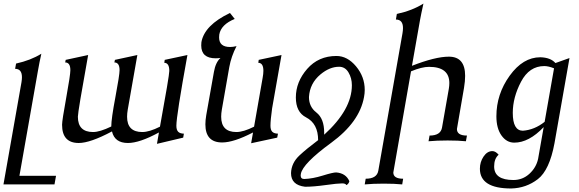

<svg xmlns="http://www.w3.org/2000/svg" viewBox="-44 -799 3273 1086"><path d="M264.2 244.1H-24.4L77.6 -334.5Q80.1 -350.1 80.1 -362.3Q80.1 -409.7 41.5 -409.7L46.9 -439.5Q130.4 -458 189.9 -495.1Q179.2 -448.7 170.4 -397.5L65.9 195.3H272.9Z M843.8 14.6 855 -49.8Q745.6 9.8 679.7 9.8Q604.5 9.8 589.4 -55.7Q466.3 9.8 401.4 9.8Q307.1 9.8 307.1 -93.3Q307.1 -117.7 330.6 -246.3Q354 -375 354 -401.9Q354 -445.8 324.7 -445.8L327.6 -460.4L454.6 -487.8Q396.5 -167 396.5 -138.7Q396.5 -52.2 482.4 -52.2Q520.5 -52.2 585.4 -83.5Q585.4 -126.5 608.9 -250.7Q632.3 -375 632.3 -401.9Q632.3 -445.8 603 -445.8L606 -460.4L732.9 -487.8L678.7 -179.7Q674.8 -157.2 674.8 -138.7Q674.8 -52.2 760.7 -52.2Q800.8 -52.2 860.8 -82.5Q913.6 -371.6 913.6 -397.9Q913.6 -443.4 885.3 -443.8L887.7 -460.4L1016.1 -487.8Q953.6 -144 953.6 -87.9Q953.6 -64.5 963.6 -54Q973.6 -43.5 996.1 -43L992.2 -20.5Z M1376.5 11.2 1387.2 -49.8Q1278.3 6.8 1212.4 6.8Q1117.7 6.8 1117.7 -95.7Q1117.7 -119.1 1122.6 -147.9L1166 -392.1Q1175.3 -446.3 1203.1 -471.2Q1189 -469.2 1176.3 -469.2Q1094.2 -469.2 1094.2 -542L1095.2 -560.5Q1112.3 -656.7 1256.8 -725.6L1283.7 -691.9Q1206.1 -660.2 1196.3 -603.5L1195.3 -587.4Q1195.3 -533.2 1257.3 -533.2Q1273.4 -533.2 1293.9 -538.1Q1263.7 -479.5 1252.9 -419.4L1210.9 -179.7Q1207 -157.2 1207 -138.7Q1207 -52.2 1293 -52.2Q1333 -52.2 1393.1 -82.5L1441.4 -357.9Q1445.8 -381.3 1445.8 -398.4Q1445.8 -443.4 1417 -443.8L1419.4 -460.4L1548.3 -487.8L1495.1 -186Q1485.8 -119.6 1485.8 -87.9Q1485.8 -64.5 1495.8 -54Q1505.9 -43.5 1528.3 -43L1523.9 -20.5Z M1789.6 -37.1Q1946.3 -179.2 1946.3 -316.9Q1946.3 -356.9 1927.2 -389.2Q1908.2 -421.4 1874 -421.4Q1820.8 -421.4 1769 -378.4Q1708 -327.6 1703.6 -250Q1703.6 -194.8 1745.6 -162.6Q1789.6 -128.4 1789.6 -48.8ZM1681.6 257.3Q1602.1 248 1602.1 180.2Q1604 122.6 1650.4 79.6Q1689 43.5 1755.4 -6.3Q1755.4 -100.1 1687 -135.3Q1629.4 -165 1629.4 -247.6Q1629.4 -335.9 1693.4 -409.2Q1757.3 -482.4 1858.9 -482.4Q1920.9 -482.4 1970 -423.6Q2019 -364.7 2019 -290.5Q2019 -271 2015.1 -250.5Q1990.2 -108.9 1829.1 8.8Q1668 126.5 1657.7 184.6L1656.7 193.4Q1656.7 213.4 1676.8 213.4Q1724.1 211.9 1781.5 194.1Q1838.9 176.3 1857.4 176.3Q1912.6 180.7 1932.1 226.1Q1927.7 242.2 1915 248Q1911.1 238.3 1891.1 238.3Q1865.2 238.3 1797.4 247.8Q1729.5 257.3 1681.6 257.3Z M2231 244.1Q2188.5 239.7 2126.5 239.7Q2064.9 239.7 2019 244.1L2024.4 211.9Q2087.4 211.9 2095.7 167L2232.4 -609.9Q2235.4 -627 2235.4 -640.1Q2235.4 -688.5 2195.3 -688.5L2200.7 -720.2Q2288.6 -739.3 2351.1 -778.8Q2337.4 -717.3 2331.5 -684.1L2286.1 -426.8Q2418 -478.5 2495.1 -478.5Q2586.9 -478.5 2586.9 -370.1Q2586.9 -340.3 2580.6 -302.2Q2541 -77.1 2540.5 -69.3Q2540.5 -32.2 2597.2 -32.2L2591.3 0Q2549.8 -4.4 2487.8 -4.4Q2425.8 -4.4 2379.9 0L2385.7 -32.2Q2448.2 -32.2 2456.1 -77.1L2494.6 -296.4Q2497.6 -314 2497.6 -329.1Q2497.6 -420.9 2382.8 -420.9Q2341.8 -420.9 2280.8 -395.5Q2181.6 167 2180.7 176.8Q2180.7 211.9 2236.3 211.9Z M2913.6 -59.6Q2979.5 -64.5 3036.6 -109.9L3089.8 -412.6Q3058.1 -425.3 3034.7 -425.3Q2949.7 -425.3 2903.1 -336.7Q2856.4 -248 2856.4 -160.6Q2856.4 -59.6 2913.6 -59.6ZM2847.2 267.1Q2670.4 267.1 2670.4 155.3Q2670.4 117.2 2691.2 86.4Q2711.9 55.7 2741.2 55.7Q2758.8 55.7 2776.4 76.2Q2751 98.1 2751 142.6Q2751 219.2 2859.9 219.2Q2912.1 219.2 2950.4 184.1Q2988.8 148.9 2999.5 100.1L3031.2 -80.1Q2947.8 7.8 2864.7 7.8Q2821.3 7.8 2792.5 -32.7Q2763.7 -73.2 2763.7 -141.1Q2763.7 -266.6 2838.9 -370.8Q2914.1 -475.1 3012.2 -475.1Q3070.3 -473.6 3097.7 -442.4L3177.2 -470.7L3092.3 11.2Q3064 163.6 2998 214.4Q2932.1 265.1 2847.2 267.1Z"/></svg>

Font: Kelvinch
Style: Italic
Weight: 400
Italic angle: -10°
Designer: Paul James Miller
Foundry: High-Logic / Made with FontCreator
Version: Version 3.40;July 22, 2017;FontCreator 11.0.0.2388 64-bit